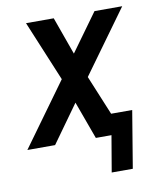

<svg xmlns="http://www.w3.org/2000/svg" viewBox="-87 -582 664 798"><g transform="rotate(-10 245.5 -183.5)"><path d="M409 153H320L346 0H280L222 -159L108 0H-9L183 -265L77 -520H194L251 -361L366 -520H483L291 -255L360 -88H449Z"/></g></svg>

Font: Iosevka SS18 Semibold
Style: Italic
Weight: 600
Italic angle: -9°
Monospace: yes
Designer: Belleve Invis
Foundry: Belleve Invis
Version: Version 25.1.1; ttfautohint (v1.8.4)